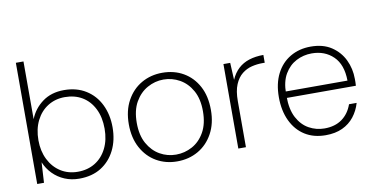

<svg xmlns="http://www.w3.org/2000/svg" viewBox="-71 -911 2180 1117"><g transform="rotate(-10 1019.0 -352.0)"><path d="M317 12Q271 12 231.5 -4.5Q192 -21 162.5 -51Q133 -81 117 -120L110 0H70V-716H115V-375Q138 -434 190 -472.5Q242 -511 318 -511Q392 -511 446.5 -477Q501 -443 530 -383.5Q559 -324 559 -249Q559 -173 529.5 -114Q500 -55 446.5 -21.5Q393 12 317 12ZM316 -29Q374 -29 418 -56Q462 -83 487 -133Q512 -183 512 -249Q512 -317 487 -367Q462 -417 418 -443.5Q374 -470 315 -470Q259 -470 215 -442.5Q171 -415 146 -365Q121 -315 121 -249Q121 -185 146 -135Q171 -85 215 -57Q259 -29 316 -29Z M896 12Q828 12 773.5 -19.5Q719 -51 687 -110Q655 -169 655 -249Q655 -330 687.5 -389Q720 -448 775 -479.5Q830 -511 898 -511Q968 -511 1022.5 -479.5Q1077 -448 1108.5 -389.5Q1140 -331 1140 -249Q1140 -169 1107.5 -110Q1075 -51 1020 -19.5Q965 12 896 12ZM896 -28Q947 -28 992 -52.5Q1037 -77 1065 -126.5Q1093 -176 1093 -250Q1093 -323 1065.5 -372Q1038 -421 993.5 -446Q949 -471 898 -471Q848 -471 803 -446Q758 -421 730 -372Q702 -323 702 -249Q702 -176 729.5 -127Q757 -78 801 -53Q845 -28 896 -28Z M1258 0V-499H1298L1303 -398Q1320 -437 1347 -462Q1374 -487 1411.5 -499Q1449 -511 1496 -511V-465H1481Q1451 -465 1419.5 -457.5Q1388 -450 1361.5 -429Q1335 -408 1319 -370Q1303 -332 1303 -272V0Z M1773 12Q1702 12 1650.5 -20.5Q1599 -53 1570.5 -113Q1542 -173 1542 -253Q1542 -333 1571.5 -391Q1601 -449 1654 -480Q1707 -511 1775 -511Q1848 -511 1897 -478.5Q1946 -446 1971 -394Q1996 -342 1996 -281Q1996 -271 1996 -262Q1996 -253 1995 -241H1574V-279H1952Q1951 -374 1901 -422.5Q1851 -471 1774 -471Q1725 -471 1682.5 -449Q1640 -427 1613.5 -382Q1587 -337 1587 -267V-250Q1587 -173 1613 -124Q1639 -75 1681.5 -51.5Q1724 -28 1773 -28Q1835 -28 1876.5 -58Q1918 -88 1937 -142H1982Q1969 -97 1941.5 -62Q1914 -27 1872 -7.5Q1830 12 1773 12Z"/></g></svg>

Font: DM Sans 20pt ExtraLight
Style: Regular
Weight: 250
Version: Version 4.004;gftools[0.9.30]